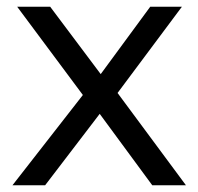

<svg xmlns="http://www.w3.org/2000/svg" viewBox="-20 -550 589 570"><path d="M532 0 329 -274 520 -530H426L279 -330L129 -530H31L226 -268L17 0H114L276 -212L432 0Z"/></svg>

Font: 18Franklin
Style: Regular
Weight: 400
Designer: Pablo Impallari, Rodrigo Fuenzalida (Modified by Dan O. Williams)
Version: Version 0.025;PS 000.025;hotconv 1.0.88;makeotf.lib2.5.64775